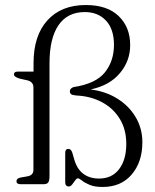

<svg xmlns="http://www.w3.org/2000/svg" viewBox="-20 -733 616 764"><path d="M546.5 -167Q546.5 -88.5 504.2 -38.8Q462 11 388 11Q356.5 11 336.5 2.5Q316.5 -6 305.8 -14.8Q295 -23.5 290 -23.5Q285 -23.5 279.2 -15.2Q273.5 -7 267.2 1Q261 9 254 9Q239.5 9 239.5 -8V-124.5Q239.5 -140.5 252 -140.5Q262.5 -140.5 267.5 -126L274.5 -102Q285.5 -61 311 -41.8Q336.5 -22.5 374 -22.5Q425.5 -22.5 454 -60Q482.5 -97.5 482.5 -160.5Q482.5 -218 456.5 -260.2Q430.5 -302.5 385.5 -326.5Q340.5 -350.5 283.5 -353Q267.5 -354.5 262.8 -358.5Q258 -362.5 258 -369.5Q258 -381.5 273 -386.5Q361.5 -400 397.5 -445.2Q433.5 -490.5 433.5 -554.5Q433.5 -617 401.8 -651Q370 -685 317.5 -685Q248.5 -685 212.8 -632.8Q177 -580.5 177 -481.5V-32.5Q177 -15 172.2 -7.5Q167.5 0 153 0H62Q45.5 0 45.5 -12Q45.5 -23 61.5 -26.5L90 -31.5Q113 -36 113 -57V-385Q113 -406.5 90.5 -413L59 -420Q35.5 -427 35.5 -436.5Q35.5 -448 49.5 -448H113.5V-482Q113.5 -591.5 168.8 -652.2Q224 -713 321.5 -713Q406.5 -713 452.2 -669Q498 -625 498 -553.5Q498 -490.5 457 -441.8Q416 -393 340.5 -377Q401 -369.5 447.5 -340.2Q494 -311 520.2 -266.2Q546.5 -221.5 546.5 -167Z"/></svg>

Font: Fraunces 72pt S050 Light
Style: Regular
Weight: 300
Version: Version 1.000; ttfautohint (v1.8.3)